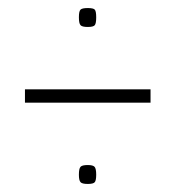

<svg xmlns="http://www.w3.org/2000/svg" viewBox="-20 -531 435 477"><path d="M176 -488Q176 -503 180 -507Q184 -511 198 -511Q212 -511 215.5 -507Q219 -503 219 -488Q219 -473 215.5 -468.5Q212 -464 198 -464Q184 -464 180 -468.5Q176 -473 176 -488ZM42 -276V-309H354V-276ZM176 -97Q176 -112 180 -116.5Q184 -121 198 -121Q211 -121 215 -116.5Q219 -112 219 -97Q219 -83 215.5 -78.5Q212 -74 198 -74Q184 -74 180 -78.5Q176 -83 176 -97Z"/></svg>

Font: Georama Condensed ExtraLight
Style: Regular
Weight: 200
Width: 3
Designer: Jean-Baptiste Levee
Foundry: Production Type
Version: Version 1.000